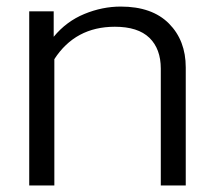

<svg xmlns="http://www.w3.org/2000/svg" viewBox="-20 -570 661 590"><path d="M69.8 0V-535.2H145V-457Q184.1 -504.4 239.3 -527.1Q294.4 -549.8 351.1 -549.8Q447.3 -549.8 499 -497.8Q550.8 -445.8 550.8 -362.8V0H474.1V-358.9Q474.1 -419.9 439 -453.9Q403.8 -487.8 333 -487.8Q211.4 -487.8 147 -388.2V0Z"/></svg>

Font: Prompt Light
Style: Regular
Weight: 300
Designer: Katatrad Team
Foundry: CadsonDemak
Version: Version 1.000;PS 001.000;hotconv 1.0.88;makeotf.lib2.5.64775